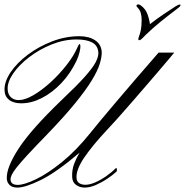

<svg xmlns="http://www.w3.org/2000/svg" viewBox="-20 -848 837 869"><path d="M59.1 1Q35.6 1 23.7 -10.5Q11.7 -22 10.7 -40Q8.8 -90.8 65.2 -177Q121.6 -263.2 258.8 -395Q326.7 -459 362.8 -499.5Q398.9 -540 412.4 -565.4Q425.8 -590.8 425.3 -608.9Q423.3 -641.6 397.7 -655.5Q372.1 -669.4 326.7 -669.4Q270 -669.4 214.1 -647Q158.2 -624.5 112.5 -589.6Q66.9 -554.7 40 -515.9Q13.2 -477.1 14.6 -444.3Q15.6 -420.4 29.5 -407.7Q43.5 -395 64.5 -395Q92.8 -395 131.1 -417.2Q169.4 -439.5 209 -475.6Q248.5 -511.7 281.2 -553.5Q314 -595.2 330.6 -633.8Q336.9 -648.4 339.8 -648.4Q343.8 -648.4 343.8 -639.6Q344.7 -631.8 340.3 -613Q335.9 -594.2 326.2 -572.8Q298.8 -515.1 257.6 -471.7Q216.3 -428.2 169.2 -404.3Q122.1 -380.4 76.7 -380.4Q41 -380.4 21.2 -396Q1.5 -411.6 0.5 -439Q-1 -477.5 27.6 -520.3Q56.2 -563 105.5 -600.1Q154.8 -637.2 215.6 -660.6Q276.4 -684.1 338.9 -684.1Q382.8 -684.1 410.6 -665.5Q438.5 -647 440.4 -612.3Q440.9 -589.8 431.4 -558.8Q421.9 -527.8 395.3 -484.1Q368.7 -440.4 319.6 -380.1Q270.5 -319.8 191.9 -238.3Q138.2 -183.1 105.5 -147.7Q72.8 -112.3 55.7 -90.6Q38.6 -68.8 33 -56.4Q27.3 -43.9 27.8 -35.2Q28.8 -11.2 60.1 -11.2Q89.8 -11.2 143.1 -36.9Q196.3 -62.5 260.7 -114.7Q325.2 -167 389.2 -246.6Q403.3 -264.6 433.8 -301.3Q464.4 -337.9 506.3 -387.5Q548.3 -437 597.4 -494.1Q646.5 -551.3 697.8 -609.9H768.6Q765.1 -605.5 746.1 -582.8Q727.1 -560.1 698 -526.1Q668.9 -492.2 635.5 -453.4Q602.1 -414.6 569.3 -377Q536.6 -339.4 509.5 -309.1Q482.4 -278.8 466.8 -262.7Q399.4 -190.9 362.1 -136.2Q324.7 -81.5 326.2 -43.9Q327.1 -26.4 338.6 -19Q350.1 -11.7 366.2 -11.7Q386.2 -11.7 411.9 -22.9Q437.5 -34.2 462.6 -52Q487.8 -69.8 505.9 -88.4Q508.3 -86.9 509.3 -80.1Q509.3 -74.7 506.8 -70.8Q490.2 -55.7 465.6 -39.1Q440.9 -22.5 413.8 -10.7Q386.7 1 362.8 1Q341.3 1 324.5 -11Q307.6 -22.9 306.6 -46.9Q305.2 -79.6 315.9 -107.4Q326.7 -135.3 340.3 -157.2Q233.9 -66.9 164.1 -33Q94.2 1 59.1 1ZM609.9 -666Q606 -666 606 -669.9Q606 -673.3 606.9 -675.8Q607.9 -678.2 608.9 -683.1Q613.3 -692.9 617.2 -710.9Q621.1 -729 621.1 -757.3Q621.1 -794.9 605 -811Q602.1 -814.9 599.9 -817.1Q597.7 -819.3 597.7 -821.3Q597.7 -828.1 606 -828.1Q614.3 -828.1 629.6 -812.7Q645 -797.4 652.8 -767.1Q657.2 -751 658.7 -738.8Q691.4 -764.2 720.2 -783.4Q749 -802.7 773.9 -818.8Q788.1 -827.6 792 -827.6Q796.9 -827.6 796.9 -825.2Q796.9 -822.3 794.2 -818.8Q791.5 -815.4 775.9 -803.7Q737.8 -774.9 705.1 -748.3Q672.4 -721.7 639.2 -689.9Q625 -674.8 619.6 -670.4Q614.3 -666 609.9 -666Z"/></svg>

Font: Pinyon Script
Style: Regular
Weight: 400
Designer: Nicole Fally, Eben Sorkin
Foundry: Sorkin Type Co.
Version: Version 1.008; ttfautohint (v1.8.4.7-5d5b)